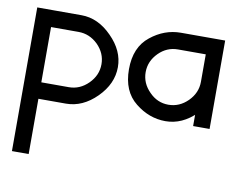

<svg xmlns="http://www.w3.org/2000/svg" viewBox="-63 -402 847 685"><g transform="rotate(10 360.5 -59.5)"><path d="M19.5 200.2Q19.5 70.3 19.5 -320.3Q59.6 -320.3 89.8 -320.3Q120.1 -320.3 179.7 -320.3Q240.2 -320.3 290 -269.5Q339.8 -219.7 339.8 -160.2Q339.8 -99.6 290 -49.8Q240.2 0 179.7 0Q146.5 0 80.1 0Q80.1 49.8 80.1 200.2Q65.4 200.2 19.5 200.2ZM80.1 -259.8Q80.1 -210 80.1 -59.6Q105.5 -59.6 179.7 -59.6Q219.7 -59.6 250 -89.8Q280.3 -120.1 280.3 -160.2Q280.3 -200.2 250 -230.5Q219.7 -259.8 179.7 -259.8Q139.6 -259.8 120.1 -259.8Q99.6 -259.8 80.1 -259.8Z M379.9 -160.2Q379.9 -240.2 430.7 -280.3Q480.5 -320.3 540 -320.3Q600.6 -320.3 629.9 -320.3Q660.2 -320.3 700.2 -320.3Q700.2 -212.9 700.2 0Q685.5 0 640.6 0Q655.3 -40 700.2 -160.2Q700.2 -99.6 650.4 -49.8Q600.6 0 540 0Q540 0 540 0Q480.5 0 430.7 -40Q379.9 -80.1 379.9 -160.2ZM540 -259.8Q500 -259.8 470.7 -230.5Q440.4 -200.2 440.4 -160.2Q440.4 -120.1 470.7 -89.8Q500 -59.6 540 -59.6Q580.1 -59.6 610.4 -89.8Q640.6 -120.1 640.6 -160.2Q640.6 -179.7 640.6 -210.9Q640.6 -242.2 640.6 -259.8Q620.1 -259.8 600.6 -259.8Q580.1 -259.8 540 -259.8ZM640.6 -99.6Q640.6 -75.2 640.6 0Q655.3 0 700.2 0Q700.2 -25.4 700.2 -99.6Q685.5 -99.6 640.6 -99.6ZM700.2 -99.6Q700.2 -75.2 700.2 0Q685.5 0 640.6 0Q640.6 -25.4 640.6 -99.6Q655.3 -99.6 700.2 -99.6ZM640.6 0Q640.6 -19.5 640.6 -80.1Q650.4 -75.2 680.7 -59.6Q680.7 -44.9 680.7 0Q669.9 0 640.6 0Z"/></g></svg>

Font: Moonwalk
Style: Regular
Weight: 400
Designer: BarCoded
Foundry: BarCoded
Version: Version 1.0